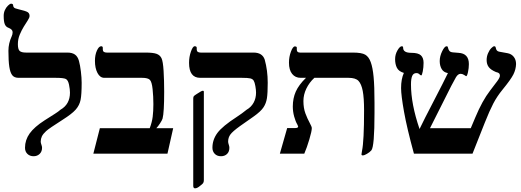

<svg xmlns="http://www.w3.org/2000/svg" viewBox="-30 -841 2852 1051"><path d="M417 -388.2Q417 -323.2 411.1 -294.2Q405.3 -265.1 385 -241.7Q364.7 -218.3 313 -185.5Q239.3 -138.7 222.4 -123.3Q205.6 -107.9 199.2 -94.5Q192.9 -81.1 192.9 -65.9Q192.9 -59.1 196.5 -49.3Q200.2 -39.6 200.2 -32.2Q200.2 -11.2 187 1.5Q173.8 14.2 153.8 14.2Q133.3 14.2 120.1 1.5Q106.9 -11.2 106.9 -32.2Q106.9 -74.7 132.3 -110.4Q157.7 -146 213.9 -182.1Q250.5 -205.1 271.2 -218.5Q292 -231.9 300.8 -240.2Q353 -270 353 -334Q353 -351.6 347.9 -377Q342.8 -402.3 330.3 -408.7Q317.9 -415 274.9 -415H71.8Q48.3 -415 37.1 -429.2Q25.9 -443.4 21 -475.3Q16.1 -507.3 16.1 -563Q16.1 -603.5 34.2 -642.6Q39.1 -652.8 39.1 -665Q39.1 -680.2 16.1 -689Q2.4 -693.8 -3.7 -708.3Q-9.8 -722.7 -9.8 -754.9Q-9.8 -771 -3.4 -785.4Q2.9 -799.8 13.7 -810.3Q24.4 -820.8 30.8 -820.8Q42 -820.8 42 -811Q42 -805.2 46.4 -800Q50.8 -794.9 68.8 -791Q111.3 -781.2 121.6 -774.4Q131.8 -767.6 131.8 -753.9Q131.8 -744.1 121.8 -729.2Q111.8 -714.4 99.9 -694.6Q87.9 -674.8 77.9 -650.9Q67.9 -627 67.9 -599.1Q67.9 -571.3 77.4 -562.3Q86.9 -553.2 112.8 -553.2H338.9Q364.7 -553.2 380.1 -542.5Q395.5 -531.7 402.1 -507.8Q408.7 -483.9 412.8 -449.5Q417 -415 417 -388.2Z M886.7 0H481L516.6 -139.2H789.6Q802.2 -172.4 805.9 -202.4Q809.6 -232.4 809.6 -271Q809.6 -312.5 805.4 -352.5Q801.3 -392.6 790.5 -403.8Q779.8 -415 747.6 -415H541Q517.6 -415 503.7 -441.4Q489.7 -467.8 489.7 -507.8Q489.7 -540.5 500.5 -564.2Q511.2 -587.9 523.9 -587.9Q532.7 -587.9 532.7 -579.1V-569.8Q532.7 -553.2 554.7 -553.2H766.6Q808.1 -553.2 826.9 -546.4Q845.7 -539.6 854 -522.5Q862.3 -505.4 865.5 -452.9Q868.7 -400.4 868.7 -338.9Q868.7 -225.1 859.9 -191.9Q856.9 -182.1 845.9 -165.5Q835 -148.9 825.7 -139.2H918Z M1085.9 145Q1085.9 156.2 1081.5 161.9Q1077.1 167.5 1065.9 175.8Q1049.8 189.9 1037.6 189.9Q1027.8 189.9 1027.8 175.8V-300.8Q1027.8 -311 1031.2 -314.9Q1034.7 -318.8 1047.9 -327.1Q1073.7 -344.2 1079.6 -344.2Q1083.5 -344.2 1084.7 -342.8Q1085.9 -341.3 1085.9 -336.9ZM1357.9 -553.2Q1405.8 -553.2 1418.9 -515.1Q1435.5 -455.6 1435.5 -388.2Q1435.5 -332 1431.2 -303.7Q1426.8 -275.4 1412.6 -253.9Q1398.4 -231.4 1356.9 -202.1Q1324.7 -180.2 1283.9 -150.9Q1243.2 -121.6 1231 -104.7Q1218.8 -87.9 1218.8 -65.9Q1218.8 -59.1 1222.2 -49.3Q1225.6 -39.6 1225.6 -32.2Q1225.6 -10.3 1212.6 2Q1199.7 14.2 1179.7 14.2Q1158.2 14.2 1145.5 1Q1132.8 -12.2 1132.8 -32.2Q1132.8 -76.2 1159.9 -113Q1187 -149.9 1267.1 -201.7Q1295.4 -220.2 1319.8 -240.2Q1344.7 -254.4 1358.2 -278.8Q1371.6 -303.2 1371.6 -334Q1371.6 -348.6 1367.9 -369.6Q1364.3 -390.6 1358.6 -399.7Q1353 -408.7 1340.1 -411.9Q1327.1 -415 1293.9 -415H1065.9Q1004.9 -415 1004.9 -497.1Q1004.9 -529.8 1015.1 -558.8Q1025.4 -587.9 1035.6 -587.9Q1046.9 -587.9 1046.9 -579.1V-569.8Q1046.9 -553.2 1068.8 -553.2Z M2020 -279.8V-221.7Q2020 -39.1 2002.9 -18.1Q1993.7 -7.3 1978.5 1.2Q1963.4 9.8 1957 9.8Q1948.7 9.8 1948.7 3.9L1951.7 -15.6Q1962.9 -68.8 1962.9 -236.8Q1962.9 -305.2 1955.6 -343.3Q1948.2 -381.3 1932.4 -398.2Q1916.5 -415 1877.9 -415H1690.9Q1663.1 -389.6 1647 -356.2Q1630.9 -322.8 1630.9 -288.1Q1630.9 -249.5 1641.8 -220.2Q1652.8 -190.9 1665 -168.9Q1676.8 -147 1676.8 -140.1Q1676.8 -123 1663.3 -77.9Q1649.9 -32.7 1635.7 0H1502L1542 -140.1H1586.9Q1602.1 -140.1 1602.1 -148.9L1597.7 -159.2Q1587.4 -176.8 1580.1 -203.6Q1572.8 -230.5 1572.8 -257.8Q1572.8 -302.7 1589.1 -339.6Q1605.5 -376.5 1645 -415H1615.7Q1586.4 -415 1569.1 -436.5Q1551.8 -458 1551.8 -498Q1551.8 -529.8 1562.5 -558.3Q1573.2 -586.9 1584 -586.9Q1594.7 -586.9 1594.7 -580.1V-568.8Q1594.7 -553.2 1612.8 -553.2H1901.9Q1949.7 -553.2 1969.2 -541.7Q1988.8 -530.3 1999.5 -500.7Q2010.3 -471.2 2015.1 -419.9Q2020 -368.7 2020 -279.8Z M2794.9 -490.2Q2793.9 -460.9 2780.3 -433.6Q2766.6 -406.2 2720.7 -350.1Q2690.4 -313 2670.2 -274.2Q2649.9 -235.4 2623.5 -168.9L2556.6 0H2235.8Q2197.8 -138.7 2181.6 -229.2Q2165.5 -319.8 2165.5 -358.9Q2165.5 -408.2 2180.7 -441.9Q2152.8 -450.2 2142.8 -469.7Q2132.8 -489.3 2132.8 -517.1Q2132.8 -543 2145.8 -565.4Q2158.7 -587.9 2169.9 -587.9Q2176.8 -587.9 2176.8 -579.1Q2176.8 -551.8 2221.7 -551.8Q2259.3 -551.8 2273.9 -538.1Q2288.6 -524.4 2288.6 -497.1Q2288.6 -472.2 2284.2 -450.2Q2279.8 -428.2 2275.9 -428.2Q2272 -428.2 2265.6 -434.6Q2259.3 -440.9 2249.5 -440.9Q2232.9 -440.9 2226.3 -425.3Q2219.7 -409.7 2219.7 -378.9Q2219.7 -271.5 2266.6 -134.8Q2291.5 -187 2342.8 -285.2Q2399.9 -395 2421.9 -440.9Q2398.4 -444.8 2387.7 -463.1Q2377 -481.4 2377 -506.8Q2377 -533.2 2390.4 -560.5Q2403.8 -587.9 2414.6 -587.9Q2420.4 -587.9 2421.4 -583Q2424.3 -568.8 2430.2 -562Q2436 -555.2 2450.7 -554.2L2479.5 -551.8Q2536.6 -548.8 2536.6 -490.2Q2536.6 -468.3 2531.7 -446Q2526.9 -423.8 2521.5 -423.8L2510.7 -430.7Q2501 -437 2491.7 -437Q2477.1 -437 2465.8 -418Q2454.1 -397.5 2440.2 -370.8Q2426.3 -344.2 2323.7 -139.2H2546.9L2571.8 -198.2Q2609.9 -289.6 2652.8 -345.2Q2677.7 -377.4 2692.1 -397Q2706.5 -416.5 2706.5 -426.8Q2706.5 -434.6 2702.4 -439.2Q2698.2 -443.8 2684.6 -446.8Q2656.7 -458.5 2645.3 -473.9Q2633.8 -489.3 2633.8 -512.2Q2633.8 -531.7 2641.4 -549.3Q2648.9 -566.9 2659.2 -577.4Q2669.4 -587.9 2675.8 -587.9Q2681.6 -587.4 2682.6 -583.5L2685.1 -574.7Q2688 -561 2702.6 -558.1L2748.5 -549.8Q2769.5 -545.9 2782.2 -530Q2794.9 -514.2 2794.9 -490.2Z"/></svg>

Font: Tinos
Style: Bold
Weight: 700
Designer: Steve Matteson
Foundry: Monotype Imaging Inc.
Version: Version 1.23